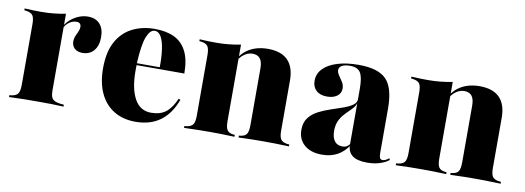

<svg xmlns="http://www.w3.org/2000/svg" viewBox="-44 -656 2443 893"><g transform="rotate(10 1177.5 -210.0)"><path d="M137.9 -2.4Q112.9 -2.4 85.9 -2Q58.9 -1.6 16.9 0V-8.9L26.6 -9.7Q49.2 -12.9 57.3 -25Q65.3 -37.1 65.3 -66.1V-209.7H210.5V-66.1Q210.5 -46.8 214.5 -35.5Q218.5 -24.2 229 -18.5Q239.5 -12.9 258.1 -10.5L274.2 -8.9V0Q242.7 -1.6 219.4 -2Q196 -2.4 176.6 -2.4Q157.3 -2.4 137.9 -2.4ZM65.3 -209.7V-352.4Q65.3 -381.5 57.3 -393.5Q49.2 -405.6 25 -408.9L16.9 -409.7V-418.5Q41.1 -416.9 59.7 -416.5Q78.2 -416.1 96.8 -416.1Q126.6 -416.1 154 -419Q181.5 -421.8 210.5 -427.4V-418.5V-209.7ZM316.9 -261.3Q293.5 -261.3 279.8 -273.8Q266.1 -286.3 266.1 -307.3Q266.1 -321 271.4 -333.1Q276.6 -345.2 281.9 -356Q287.1 -366.9 287.1 -378.2Q287.1 -399.2 265.3 -399.2Q254.8 -399.2 244.8 -395.2Q234.7 -391.1 225.4 -383.1Q216.1 -375 209.7 -362.9L208.9 -372.6Q226.6 -400 255.2 -416.1Q283.9 -432.3 313.7 -432.3Q350.8 -432.3 370.6 -410.1Q390.3 -387.9 390.3 -348.4Q390.3 -308.1 370.6 -284.7Q350.8 -261.3 316.9 -261.3Z M615.3 11.3Q556.5 11.3 513.3 -14.9Q470.2 -41.1 447.2 -90.3Q424.2 -139.5 424.2 -208.1Q424.2 -285.5 451.2 -334.3Q478.2 -383.1 525 -406.5Q571.8 -429.8 629.8 -429.8Q684.7 -429.8 722.6 -411.7Q760.5 -393.5 780.6 -353.6Q800.8 -313.7 800.8 -249.2H531.5L529.8 -258.1H683.1Q683.9 -303.2 679 -339.9Q674.2 -376.6 662.5 -398.8Q650.8 -421 630.6 -421Q609.7 -421 594.8 -384.7Q579.8 -348.4 575 -257.3L575.8 -255.6Q575 -247.6 575 -238.7Q575 -229.8 575 -220.2Q575 -138.7 601.2 -90.7Q627.4 -42.7 679.8 -42.7Q722.6 -42.7 749.2 -63.3Q775.8 -83.9 795.2 -129L804 -125.8Q779 -57.3 731.9 -23Q684.7 11.3 615.3 11.3Z M964.5 -2.4Q939.5 -2.4 912.5 -2Q885.5 -1.6 843.5 0V-8.9L853.2 -9.7Q875.8 -12.9 883.9 -25Q891.9 -37.1 891.9 -66.1V-209.7H1037.1V-66.1Q1037.1 -36.3 1045.2 -24.2Q1053.2 -12.1 1073.4 -9.7L1081.5 -8.9V0Q1040.3 -1.6 1014.9 -2Q989.5 -2.4 964.5 -2.4ZM891.9 -209.7V-352.4Q891.9 -381.5 883.9 -393.5Q875.8 -405.6 851.6 -408.9L843.5 -409.7V-418.5Q867.7 -416.9 886.3 -416.5Q904.8 -416.1 923.4 -416.1Q953.2 -416.1 980.6 -419Q1008.1 -421.8 1037.1 -427.4V-418.5V-209.7ZM1145.2 -209.7V-334.7Q1145.2 -365.3 1133.5 -380.2Q1121.8 -395.2 1097.6 -395.2Q1071.8 -395.2 1049.6 -374.6Q1027.4 -354 1008.9 -306.5L1005.6 -309.7Q1027.4 -374.2 1067.3 -402Q1107.3 -429.8 1164.5 -429.8Q1227.4 -429.8 1258.9 -397.6Q1290.3 -365.3 1290.3 -302.4V-209.7ZM1217.7 -2.4Q1193.5 -2.4 1167.3 -2Q1141.1 -1.6 1100.8 0V-8.9L1108.1 -9.7Q1129 -12.1 1137.1 -24.2Q1145.2 -36.3 1145.2 -66.1V-209.7H1290.3V-66.1Q1290.3 -37.1 1298.4 -25Q1306.5 -12.9 1329 -9.7L1338.7 -8.9V0Q1296.8 -1.6 1270.2 -2Q1243.5 -2.4 1217.7 -2.4Z M1616.9 -209.7V-321.8Q1616.9 -375.8 1603.2 -397.2Q1589.5 -418.5 1554 -418.5Q1529.8 -418.5 1516.1 -410.9Q1502.4 -403.2 1502.4 -389.5Q1502.4 -378.2 1511.3 -365.3Q1520.2 -352.4 1529 -338.7Q1537.9 -325 1537.9 -308.1Q1537.9 -285.5 1519.8 -272.2Q1501.6 -258.9 1472.6 -258.9Q1439.5 -258.9 1421.4 -275.8Q1403.2 -292.7 1403.2 -321.8Q1403.2 -354.8 1426.6 -379Q1450 -403.2 1492.7 -416.5Q1535.5 -429.8 1593.5 -429.8Q1685.5 -429.8 1723.8 -390.3Q1762.1 -350.8 1762.1 -253.2V-209.7ZM1496 11.3Q1443.5 11.3 1412.9 -14.9Q1382.3 -41.1 1382.3 -86.3Q1382.3 -121 1399.2 -143.1Q1416.1 -165.3 1442.7 -179Q1469.4 -192.7 1499.6 -202.8Q1529.8 -212.9 1556.5 -222.2Q1583.1 -231.5 1600.4 -243.5Q1617.7 -255.6 1617.7 -275.8L1618.5 -260.5Q1616.1 -245.2 1606.9 -233.5Q1597.6 -221.8 1585.5 -210.5Q1573.4 -199.2 1561.3 -185.1Q1549.2 -171 1541.1 -152.4Q1533.1 -133.9 1533.1 -108.1Q1533.1 -76.6 1546 -59.7Q1558.9 -42.7 1583.9 -42.7Q1595.2 -42.7 1603.6 -47.6Q1612.1 -52.4 1619.4 -62.9V-53.2Q1598.4 -21.8 1567.7 -5.2Q1537.1 11.3 1496 11.3ZM1762.1 -45.2Q1762.1 -27.4 1765.7 -20.2Q1769.4 -12.9 1778.2 -12.9Q1785.5 -12.9 1792.7 -16.5Q1800 -20.2 1808.1 -26.6L1812.1 -19.4Q1794.4 -4.8 1767.7 3.2Q1741.1 11.3 1708.9 11.3Q1662.1 11.3 1639.5 -6Q1616.9 -23.4 1616.9 -58.1V-209.7H1762.1Z M1964.5 -2.4Q1939.5 -2.4 1912.5 -2Q1885.5 -1.6 1843.5 0V-8.9L1853.2 -9.7Q1875.8 -12.9 1883.9 -25Q1891.9 -37.1 1891.9 -66.1V-209.7H2037.1V-66.1Q2037.1 -36.3 2045.2 -24.2Q2053.2 -12.1 2073.4 -9.7L2081.5 -8.9V0Q2040.3 -1.6 2014.9 -2Q1989.5 -2.4 1964.5 -2.4ZM1891.9 -209.7V-352.4Q1891.9 -381.5 1883.9 -393.5Q1875.8 -405.6 1851.6 -408.9L1843.5 -409.7V-418.5Q1867.7 -416.9 1886.3 -416.5Q1904.8 -416.1 1923.4 -416.1Q1953.2 -416.1 1980.6 -419Q2008.1 -421.8 2037.1 -427.4V-418.5V-209.7ZM2145.2 -209.7V-334.7Q2145.2 -365.3 2133.5 -380.2Q2121.8 -395.2 2097.6 -395.2Q2071.8 -395.2 2049.6 -374.6Q2027.4 -354 2008.9 -306.5L2005.6 -309.7Q2027.4 -374.2 2067.3 -402Q2107.3 -429.8 2164.5 -429.8Q2227.4 -429.8 2258.9 -397.6Q2290.3 -365.3 2290.3 -302.4V-209.7ZM2217.7 -2.4Q2193.5 -2.4 2167.3 -2Q2141.1 -1.6 2100.8 0V-8.9L2108.1 -9.7Q2129 -12.1 2137.1 -24.2Q2145.2 -36.3 2145.2 -66.1V-209.7H2290.3V-66.1Q2290.3 -37.1 2298.4 -25Q2306.5 -12.9 2329 -9.7L2338.7 -8.9V0Q2296.8 -1.6 2270.2 -2Q2243.5 -2.4 2217.7 -2.4Z"/></g></svg>

Font: Playfair 144pt SemiCondensed Black
Style: Regular
Weight: 900
Width: 4
Designer: Claus Eggers Sørensen
Foundry: Claus Eggers Sørensen
Version: Version 2.203